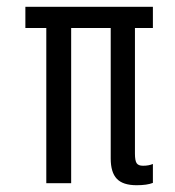

<svg xmlns="http://www.w3.org/2000/svg" viewBox="-20 -543 520 569"><path d="M384.8 5.9Q344.2 5.9 326.2 -13.2Q308.1 -32.2 308.1 -73.2V-460H190.9V0H117.2V-460H55.2V-522.9H433.1V-460H379.9V-87.9Q379.9 -66.9 385 -59.3Q390.1 -51.8 403.8 -51.8Q420.9 -51.8 433.1 -57.1V-1Q416 5.9 384.8 5.9Z"/></svg>

Font: Lumene Sans Condensed
Style: Regular
Weight: 400
Width: 3
Designer: Deni Anggara
Version: Version 1.003;Glyphs 3.1.2 (3151)